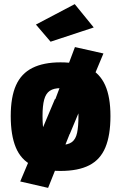

<svg xmlns="http://www.w3.org/2000/svg" viewBox="-20 -816 587 930"><path d="M318 -167 188 -176 343 -588 481 -557ZM213 94 78 63 246 -336 379 -321ZM225 -614 154 -697 342 -796 434 -683ZM273 12Q188 12 134.5 -15.5Q81 -43 56.5 -102Q32 -161 32 -254Q32 -346 57.5 -403Q83 -460 137 -487Q191 -514 273 -514Q357 -514 410.5 -487Q464 -460 489.5 -403Q515 -346 515 -254Q515 -161 490.5 -102Q466 -43 412.5 -15.5Q359 12 273 12ZM273 -114Q310 -114 328.5 -128Q347 -142 353.5 -173Q360 -204 360 -254Q360 -305 352 -334Q344 -363 325.5 -376Q307 -389 273 -389Q240 -389 221 -376Q202 -363 194 -333.5Q186 -304 186 -254Q186 -204 193 -173Q200 -142 218.5 -128Q237 -114 273 -114Z"/></svg>

Font: Cairo ExtraBold
Style: Regular
Weight: 800
Designer: Mohamed Gaber, Accademia di Belle Arti di Urbino
Foundry: Kief Type Foundry, Accademia di Belle Arti di Urbino
Version: Version 3.117